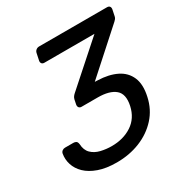

<svg xmlns="http://www.w3.org/2000/svg" viewBox="-164 -834 943 978"><g transform="rotate(-30 308.0 -345.0)"><path d="M246.6 10Q184.2 10 140.2 -5.7Q96.1 -21.4 69.6 -47Q43.2 -72.6 33.2 -104.1Q23.2 -135.5 29 -167.9Q31 -176.9 38.2 -182.2Q45.4 -187.5 54.4 -187.5H103.4Q112.6 -187.5 119.3 -183.4Q126 -179.3 127.9 -165.8Q129.5 -129.9 149.9 -109.9Q170.3 -89.9 201.5 -82.5Q232.7 -75.1 265.1 -75.1Q334.2 -75.1 384.1 -108.1Q433.9 -141.1 447.9 -205.3Q461.8 -269.8 428.6 -297.7Q395.4 -325.7 326.7 -325.7H231.7Q221.6 -325.7 216.7 -332.1Q211.8 -338.4 213.2 -348.6L218.8 -376Q221 -385.3 225.8 -391.7Q230.7 -398.2 236.2 -403L474.3 -614.7H179.6Q169.4 -614.7 164.6 -621.1Q159.7 -627.4 161.7 -637.6L169.8 -676.3Q171.8 -687.3 179.7 -693.6Q187.7 -700 197.9 -700H596.9Q607.9 -700 612.7 -693.6Q617.5 -687.3 615.5 -676.3L608 -640.3Q606.6 -632.8 602.2 -627.1Q597.7 -621.5 593 -617.3L353.4 -402L369.6 -401.4Q434.5 -399.2 479.3 -377.2Q524.2 -355.2 543 -311.7Q561.9 -268.2 547.1 -201.9Q532.9 -135.4 489.5 -87.9Q446.2 -40.5 383.3 -15.2Q320.5 10 246.6 10Z"/></g></svg>

Font: Rubik Light
Style: Italic
Weight: 300
Italic angle: -12°
Designer: Hubert and Fischer
Foundry: Hubert and Fischer
Version: Version 2.300;gftools[0.9.30]